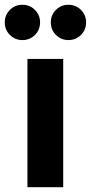

<svg xmlns="http://www.w3.org/2000/svg" viewBox="-44 -785 381 805"><path d="M71 -538H221V0H71ZM-2.5 -638.5Q-24 -660 -24 -691Q-24 -722 -2.5 -743.5Q19 -765 50 -765Q81 -765 102.5 -743.5Q124 -722 124 -691Q124 -660 102.5 -638.5Q81 -617 50 -617Q19 -617 -2.5 -638.5ZM190.5 -638.5Q169 -660 169 -691Q169 -722 190.5 -743.5Q212 -765 243 -765Q274 -765 295.5 -743.5Q317 -722 317 -691Q317 -660 295.5 -638.5Q274 -617 243 -617Q212 -617 190.5 -638.5Z"/></svg>

Font: Montreal
Style: Bold
Weight: 700
Designer: Julieta Ulanovsky, usr_local_share
Foundry: Julieta Ulanovsky, usr_local_share
Version: Version 2.001